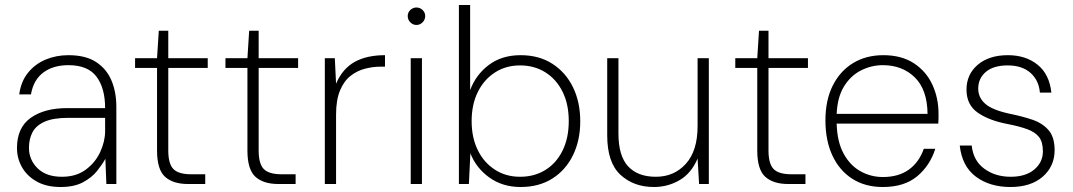

<svg xmlns="http://www.w3.org/2000/svg" viewBox="-20 -737 4296 769"><path d="M223 12Q166 12 127 -10Q88 -32 68 -67.5Q48 -103 48 -144Q48 -226 103 -265Q158 -304 249 -304H401Q401 -384 366.5 -430Q332 -476 254 -476Q193 -476 153.5 -446.5Q114 -417 104 -359H57Q64 -411 92.5 -446Q121 -481 163 -498.5Q205 -516 254 -516Q323 -516 365 -488.5Q407 -461 426.5 -414.5Q446 -368 446 -309V0H406L402 -101Q390 -79 369 -52.5Q348 -26 312.5 -7Q277 12 223 12ZM228 -29Q285 -29 323.5 -57.5Q362 -86 381.5 -128.5Q401 -171 401 -212V-265H253Q193 -265 158.5 -249.5Q124 -234 110 -207Q96 -180 96 -145Q96 -97 130.5 -63Q165 -29 228 -29Z M733 0Q673 0 641 -29Q609 -58 609 -134V-465H521V-504H609L616 -614H654V-504H812V-465H654V-134Q654 -81 674.5 -60Q695 -39 746 -39H802V0Z M1095 0Q1035 0 1003 -29Q971 -58 971 -134V-465H883V-504H971L978 -614H1016V-504H1174V-465H1016V-134Q1016 -81 1036.5 -60Q1057 -39 1108 -39H1164V0Z M1281 0V-504H1321L1326 -402Q1352 -462 1400.5 -489Q1449 -516 1522 -516V-470H1504Q1474 -470 1442.5 -462Q1411 -454 1384.5 -433.5Q1358 -413 1342 -375Q1326 -337 1326 -278V0Z M1648 -637Q1634 -637 1623.5 -647.5Q1613 -658 1613 -673Q1613 -687 1623.5 -697Q1634 -707 1648 -707Q1662 -707 1672.5 -697Q1683 -687 1683 -673Q1683 -658 1672.5 -647.5Q1662 -637 1648 -637ZM1625 0V-504H1670V0Z M2065 12Q1993 12 1940 -26Q1887 -64 1864 -123L1858 0H1818V-717H1863V-376Q1886 -438 1938 -477Q1990 -516 2065 -516Q2139 -516 2192.5 -481.5Q2246 -447 2275 -387.5Q2304 -328 2304 -251Q2304 -175 2275 -115.5Q2246 -56 2192.5 -22Q2139 12 2065 12ZM2063 -29Q2120 -29 2164 -56Q2208 -83 2233 -133.5Q2258 -184 2258 -252Q2258 -320 2233 -370Q2208 -420 2164 -447.5Q2120 -475 2063 -475Q2006 -475 1962 -446.5Q1918 -418 1893.5 -368Q1869 -318 1869 -252Q1869 -186 1893.5 -136Q1918 -86 1962 -57.5Q2006 -29 2063 -29Z M2599 12Q2518 12 2465 -37Q2412 -86 2412 -195V-504H2457V-202Q2457 -113 2495.5 -71Q2534 -29 2607 -29Q2680 -29 2727 -81Q2774 -133 2774 -232V-504H2819V0H2780L2774 -102Q2749 -43 2702 -15.5Q2655 12 2599 12Z M3137 0Q3077 0 3045 -29Q3013 -58 3013 -134V-465H2925V-504H3013L3020 -614H3058V-504H3216V-465H3058V-134Q3058 -81 3078.5 -60Q3099 -39 3150 -39H3206V0Z M3516 12Q3445 12 3393.5 -21Q3342 -54 3314 -114Q3286 -174 3286 -255Q3286 -336 3315.5 -394.5Q3345 -453 3397 -484.5Q3449 -516 3518 -516Q3591 -516 3640.5 -483.5Q3690 -451 3714.5 -397.5Q3739 -344 3739 -282Q3739 -272 3739 -263Q3739 -254 3738 -242H3331Q3333 -169 3359 -121.5Q3385 -74 3426.5 -51Q3468 -28 3516 -28Q3579 -28 3620 -57.5Q3661 -87 3680 -141H3726Q3705 -74 3653.5 -31Q3602 12 3516 12ZM3516 -476Q3470 -476 3428.5 -455Q3387 -434 3360.5 -391Q3334 -348 3331 -281H3695Q3694 -378 3644 -427Q3594 -476 3516 -476Z M4027 12Q3944 12 3888.5 -29.5Q3833 -71 3824 -154H3872Q3878 -94 3922 -61.5Q3966 -29 4028 -29Q4088 -29 4122.5 -58Q4157 -87 4157 -131Q4157 -168 4141.5 -188Q4126 -208 4094.5 -219.5Q4063 -231 4017 -240Q3942 -254 3896.5 -285.5Q3851 -317 3851 -378Q3851 -439 3896 -477.5Q3941 -516 4017 -516Q4088 -516 4135.5 -478Q4183 -440 4191 -366H4145Q4141 -415 4107.5 -445Q4074 -475 4016 -475Q3959 -475 3928.5 -449Q3898 -423 3898 -382Q3898 -346 3926.5 -321Q3955 -296 4026 -281Q4075 -271 4115 -257.5Q4155 -244 4179.5 -216Q4204 -188 4204 -136Q4204 -71 4156.5 -29.5Q4109 12 4027 12Z"/></svg>

Font: DM Sans ExtraLight
Style: Regular
Weight: 200
Designer: Colophon Foundry, Jonny Pinhorn
Foundry: Colophon Foundry
Version: Version 4.004; ttfautohint (v1.8.4.7-5d5b)